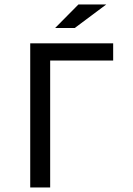

<svg xmlns="http://www.w3.org/2000/svg" viewBox="-20 -830 590 850"><path d="M202.1 -562V0H113.8V-638.2H481V-562ZM450.2 -810.1 311 -706.1H224.1L327.1 -810.1ZM0 -638.2Z"/></svg>

Font: Code New Roman
Style: Regular
Weight: 400
Monospace: yes
Designer: Sam Radian
Foundry: Code New Roman
Version: Version 2.00 November 29, 2014